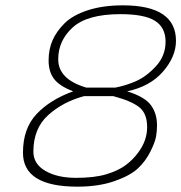

<svg xmlns="http://www.w3.org/2000/svg" viewBox="-20 -690 679 719"><path d="M440 -670Q639 -670 639 -537Q639 -478 590.5 -422Q542 -366 456 -348Q521 -328 544.5 -297Q568 -266 568 -220Q568 -201 564.5 -179.5Q561 -158 543 -122Q525 -86 496 -59Q467 -32 408 -11.5Q349 9 270 9Q66 9 66 -118Q66 -209 117 -263Q168 -317 254 -348Q202 -368 182 -395Q162 -422 162 -463.5Q162 -505 176.5 -538.5Q191 -572 221.5 -602.5Q252 -633 308.5 -651.5Q365 -670 440 -670ZM497 -118Q531 -163 531 -214Q531 -265 501.5 -288.5Q472 -312 404 -330H295Q216 -309 160.5 -259Q105 -209 105 -122Q105 -76 150 -50Q195 -24 264.5 -24Q334 -24 378.5 -37.5Q423 -51 450.5 -71.5Q478 -92 497 -118ZM431 -637Q307 -637 252.5 -587.5Q198 -538 198 -468Q198 -393 303 -362H412Q450 -369 489 -386Q528 -403 564 -442Q600 -481 600 -534Q600 -587 560.5 -612Q521 -637 431 -637Z"/></svg>

Font: TitilliumWebThinItalic
Style: Thin Italic
Weight: 200
Italic angle: -13°
Version: Version 1.001;PS 57.000;hotconv 1.0.70;makeotf.lib2.5.55311